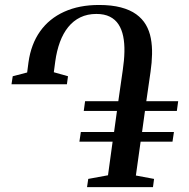

<svg xmlns="http://www.w3.org/2000/svg" viewBox="-20 -772 778 792"><path d="M339 0 344 -34 425.5 -49 444.5 -187.5H307.5L313.5 -227.5H450.5L462.5 -314.5H325.5L331 -354.5H468L486.5 -483.5Q492.5 -523.5 493.2 -558.5Q494 -593.5 488.2 -622Q482.5 -650.5 469 -671.2Q455.5 -692 433 -703.2Q410.5 -714.5 377.5 -714.5Q340.5 -714.5 311.5 -700.5Q282.5 -686.5 261.5 -660.5Q240.5 -634.5 227.2 -598.5Q214 -562.5 208 -519L202 -474L260.5 -457.5L256 -424.5H27.5L32.5 -457.5L92 -473L97.5 -515Q108 -590 145.5 -642.8Q183 -695.5 244.8 -723.5Q306.5 -751.5 388 -751.5Q440.5 -751.5 478.5 -741.5Q516.5 -731.5 541.8 -713.2Q567 -695 581.8 -669.8Q596.5 -644.5 602.2 -613.8Q608 -583 607.2 -548.2Q606.5 -513.5 601 -476L583.5 -354.5H715L709.5 -314.5H578L566 -227.5H697.5L691.5 -187.5H560L540.5 -48L615.5 -34L611 0Z"/></svg>

Font: Merriweather 96pt Medium
Style: Italic
Weight: 500
Italic angle: -7.8°
Version: Version 2.101